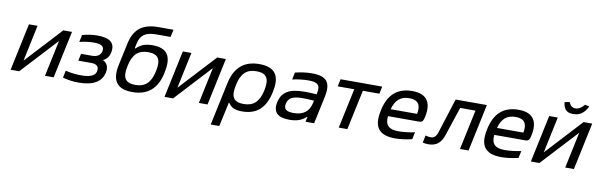

<svg xmlns="http://www.w3.org/2000/svg" viewBox="-55 -1254 6238 2003"><g transform="rotate(10 3063.5 -253.0)"><path d="M54 0H145L499 -383L418 0H510L616 -500H524L170 -117L251 -500H160Z M862 -291H749L733 -216H866C930 -216 956 -192 945 -139C935 -93 883 -70 786 -70C728 -70 674 -77 622 -90L606 -14C661 1 712 9 774 9C928 9 1016 -42 1038 -144C1050 -202 1032 -243 985 -267C1024 -285 1047 -316 1056 -358C1078 -459 1021 -509 886 -509C829 -509 780 -501 725 -486L709 -410C761 -423 811 -430 865 -430C941 -430 974 -406 964 -358C955 -314 921 -291 862 -291Z M1640 -244 1642 -256C1679 -428 1623 -509 1469 -509C1384 -509 1341 -485 1298 -445H1290L1301 -497C1320 -587 1371 -627 1487 -627H1638L1655 -706H1497C1322 -706 1238 -632 1205 -474L1156 -244C1120 -75 1181 9 1344 9C1506 9 1604 -75 1640 -244ZM1248 -247 1249 -253C1275 -376 1331 -430 1437 -430C1543 -430 1577 -376 1551 -253L1550 -247C1523 -124 1467 -70 1361 -70C1255 -70 1221 -124 1248 -247Z M1684 0H1775L2129 -383L2048 0H2140L2246 -500H2154L1800 -117L1881 -500H1790Z M2788 -244 2790 -256C2826 -425 2764 -509 2601 -509C2439 -509 2342 -425 2306 -256L2209 200H2300L2355 -55H2362C2388 -15 2422 9 2506 9C2661 9 2751 -72 2788 -244ZM2396 -247 2397 -253C2423 -376 2478 -430 2584 -430C2690 -430 2725 -376 2699 -253L2698 -247C2671 -124 2614 -70 2508 -70C2402 -70 2369 -124 2396 -247Z M3156 -509C3098 -509 3042 -501 2980 -486L2964 -410C3023 -423 3081 -430 3131 -430C3232 -430 3264 -403 3245 -315L3242 -302C3182 -306 3140 -307 3115 -307C2952 -307 2875 -259 2852 -150C2829 -42 2883 9 3007 9C3086 9 3140 -11 3183 -52H3189L3178 0H3269L3331 -290C3364 -447 3315 -509 3156 -509ZM2943 -150C2956 -212 3002 -237 3105 -237C3134 -237 3183 -235 3227 -232L3222 -209C3202 -115 3143 -68 3039 -68C2959 -68 2931 -93 2943 -150Z M3530 0H3621L3711 -422H3886L3902 -500H3461L3445 -422H3620Z M4398 -268C4431 -422 4375 -509 4221 -509C4063 -509 3968 -425 3932 -256L3930 -244C3894 -73 3956 9 4127 9C4179 9 4243 1 4306 -14L4322 -90C4275 -79 4199 -70 4151 -70C4046 -70 4005 -111 4015 -207H4345C4378 -207 4388 -222 4398 -268ZM4030 -283C4058 -385 4111 -430 4204 -430C4297 -430 4329 -379 4310 -283Z M4640 -115 4742 -422H4904L4814 0H4905L5011 -500H4680L4565 -138C4548 -84 4526 -67 4492 -67C4478 -67 4457 -70 4436 -76L4420 2C4437 6 4463 9 4480 9C4565 9 4614 -34 4640 -115Z M5524 -268C5557 -422 5501 -509 5347 -509C5189 -509 5094 -425 5058 -256L5056 -244C5020 -73 5082 9 5253 9C5305 9 5369 1 5432 -14L5448 -90C5401 -79 5325 -70 5277 -70C5172 -70 5131 -111 5141 -207H5471C5504 -207 5514 -222 5524 -268ZM5156 -283C5184 -385 5237 -430 5330 -430C5423 -430 5455 -379 5436 -283Z M5565 0H5656L6010 -383L5929 0H6021L6127 -500H6035L5681 -117L5762 -500H5671ZM5804 -671 5857 -681C5871 -643 5893 -626 5926 -626C5960 -626 5987 -643 6019 -681L6066 -671C6029 -597 5982 -564 5913 -564C5844 -564 5811 -597 5804 -671Z"/></g></svg>

Font: LT Wave Text Italic
Style: Regular
Weight: 400
Designer: Daniel Lyons
Version: Version 2.5 (Glyphs App)